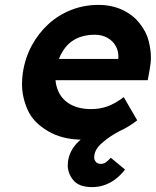

<svg xmlns="http://www.w3.org/2000/svg" viewBox="-20 -561 637 785"><path d="M357 204Q303 204 280 176Q257 148 257 115Q257 107 258 99Q264 57 294 25Q301 17 310 10Q231 8 176 -25Q116 -60 93 -112Q70 -164 70 -217Q70 -238 73 -261Q82 -323 109.5 -374Q137 -425 178 -462.5Q219 -500 271.5 -520.5Q324 -541 382 -541Q436 -541 479.5 -521Q523 -501 551 -465.5Q579 -430 588 -393Q597 -356 597 -327Q597 -303 592 -277L584 -233H207Q209 -209 218 -189Q233 -154 267.5 -134.5Q302 -115 353 -115Q388 -115 419 -126Q450 -137 486 -164L541 -69Q508 -43 471 -26Q467 -24 463 -22Q427 -2 405 17Q370 44 366 73Q365 78 365 82Q365 92 371.5 100.5Q378 109 392 109Q404 109 413 102.5Q422 96 433 84L491 132Q479 149 459 166Q439 183 413 193.5Q387 204 357 204ZM463 -320 464 -324Q464 -328 464 -331Q464 -354 452.5 -374Q441 -394 419 -406.5Q397 -419 367 -419Q323 -419 290 -402Q257 -385 237 -352Q227 -337 221 -320Z"/></svg>

Font: Lexend SemBd
Style: Italic
Weight: 600
Italic angle: -8.13011°
Designer: Bonnie Shaver-Troup, Thomas Jockin
Foundry: Lexend
Version: Version 1.007